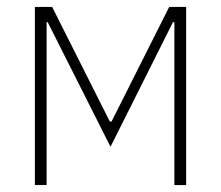

<svg xmlns="http://www.w3.org/2000/svg" viewBox="-20 -536 640 556"><path d="M81 -516H131L298 -184H303L470 -516H519V0H485V-472H481L300 -111L118 -472H115V0H81Z"/></svg>

Font: IBM Plex Mono ExtraLight
Style: Regular
Weight: 200
Monospace: yes
Designer: Mike Abbink, Paul van der Laan, Pieter van Rosmalen
Foundry: Bold Monday
Version: Version 2.3